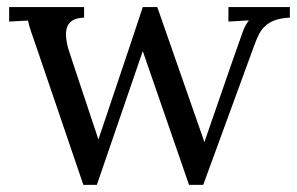

<svg xmlns="http://www.w3.org/2000/svg" viewBox="-20 -520 841 543"><path d="M5.9 -500H217.8V-470.2Q195.3 -469.2 183.6 -461.2Q171.9 -453.1 168.5 -439Q166.5 -431.6 166.5 -422.4Q166.5 -414.6 168.9 -400.1Q171.4 -385.7 179.7 -361.8L258.3 -125.5Q373.5 -467.3 383.8 -500H424.8L558.1 -118.2Q660.6 -415.5 667.7 -433.3Q674.8 -451.2 684.1 -462.4L626 -459V-500H799.8V-470.2Q773.9 -468.8 757.3 -462.6Q740.7 -456.5 730 -446.5Q719.2 -436.5 712.2 -422.6Q705.1 -408.7 698.7 -390.6L554.7 2.9H514.6L383.8 -375.5L253.9 2.9H215.8L85 -380.9Q73.7 -412.6 67.6 -431.4Q61.5 -450.2 59.1 -461.9L5.9 -459Z"/></svg>

Font: DimaThulth2
Style: Regular
Weight: 400
Designer: R.Balvardi
Foundry: R.Balvardi (R.Balvardi@gmail.com)
Version: Version 1.00;November 13, 2018;FontCreator 11.5.0.2427 64-bi